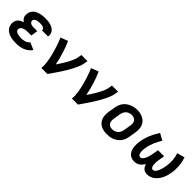

<svg xmlns="http://www.w3.org/2000/svg" viewBox="242 -1594 2665 2665"><g transform="rotate(45 1575.0 -261.5)"><path d="M272 8Q242 8 212.5 5Q183 2 156 -6Q129 -14 104.5 -28.5Q80 -43 63 -65Q46 -87 39 -116Q32 -145 37 -174Q40 -192 49 -210Q58 -228 73 -241Q88 -254 106 -262.5Q124 -271 143 -277Q128 -286 116 -298.5Q104 -311 97 -327Q90 -343 89 -361Q88 -379 91 -398Q94 -420 106 -441.5Q118 -463 137 -478.5Q156 -494 178 -503.5Q200 -513 223 -518.5Q246 -524 269 -526Q292 -528 314 -528Q339 -528 364 -526Q389 -524 412.5 -517.5Q436 -511 457 -500Q478 -489 494 -472Q510 -455 517.5 -431.5Q525 -408 520 -383Q520 -381 519.5 -379Q519 -377 519 -375H400Q400 -375 400 -376Q400 -377 400 -377Q402 -387 398 -395.5Q394 -404 386.5 -409.5Q379 -415 370.5 -418.5Q362 -422 352.5 -424Q343 -426 333.5 -426.5Q324 -427 314 -427Q304 -427 294 -426.5Q284 -426 273.5 -424.5Q263 -423 253 -420Q243 -417 233 -412Q223 -407 216 -398.5Q209 -390 207 -380Q205 -364 213.5 -351Q222 -338 235.5 -331.5Q249 -325 265 -323Q281 -321 297 -321H362L346 -220H280Q268 -220 256 -219.5Q244 -219 232 -216.5Q220 -214 207.5 -210.5Q195 -207 184 -200.5Q173 -194 165 -183Q157 -172 155 -160Q153 -147 158 -135Q163 -123 173 -115.5Q183 -108 195 -104Q207 -100 220 -97.5Q233 -95 246 -94Q259 -93 272 -93Q290 -93 307.5 -95Q325 -97 342 -102.5Q359 -108 375.5 -118Q392 -128 403 -144L509 -98Q490 -69 461.5 -47.5Q433 -26 401.5 -13.5Q370 -1 337.5 3.5Q305 8 272 8Z M762 0Q767 -32 765 -64.5Q763 -97 758 -128.5Q753 -160 746.5 -190.5Q740 -221 732 -251.5Q724 -282 715 -312Q706 -342 696.5 -371Q687 -400 676 -429Q665 -458 652 -486L760 -528Q779 -487 795 -443.5Q811 -400 824.5 -356Q838 -312 849.5 -267Q861 -222 870 -176Q885 -199 900.5 -222.5Q916 -246 930.5 -269.5Q945 -293 958.5 -317Q972 -341 984 -366Q996 -391 1006 -416.5Q1016 -442 1020 -468L1029 -520H1149L1140 -468Q1135 -436 1123 -405Q1111 -374 1096.5 -344Q1082 -314 1066 -284.5Q1050 -255 1032.5 -226Q1015 -197 996.5 -168.5Q978 -140 959 -112Q940 -84 920.5 -56Q901 -28 882 0Z M1362 0Q1367 -32 1365 -64.5Q1363 -97 1358 -128.5Q1353 -160 1346.5 -190.5Q1340 -221 1332 -251.5Q1324 -282 1315 -312Q1306 -342 1296.5 -371Q1287 -400 1276 -429Q1265 -458 1252 -486L1360 -528Q1379 -487 1395 -443.5Q1411 -400 1424.5 -356Q1438 -312 1449.5 -267Q1461 -222 1470 -176Q1485 -199 1500.5 -222.5Q1516 -246 1530.5 -269.5Q1545 -293 1558.5 -317Q1572 -341 1584 -366Q1596 -391 1606 -416.5Q1616 -442 1620 -468L1629 -520H1749L1740 -468Q1735 -436 1723 -405Q1711 -374 1696.5 -344Q1682 -314 1666 -284.5Q1650 -255 1632.5 -226Q1615 -197 1596.5 -168.5Q1578 -140 1559 -112Q1540 -84 1520.5 -56Q1501 -28 1482 0Z M2055 8Q2023 8 1992 2.5Q1961 -3 1934.5 -18Q1908 -33 1889 -56Q1870 -79 1860.5 -108Q1851 -137 1850.5 -169Q1850 -201 1855 -233L1872 -333Q1877 -361 1887 -388Q1897 -415 1914.5 -438.5Q1932 -462 1956.5 -480Q1981 -498 2008 -509Q2035 -520 2063 -525.5Q2091 -531 2119 -531Q2151 -531 2181.5 -523.5Q2212 -516 2238.5 -501.5Q2265 -487 2284.5 -464Q2304 -441 2313.5 -412Q2323 -383 2323 -351Q2323 -319 2318 -287L2302 -187Q2297 -159 2287 -132Q2277 -105 2259 -81.5Q2241 -58 2217 -40Q2193 -22 2166 -11Q2139 0 2111 4Q2083 8 2055 8ZM2057 -93Q2072 -93 2087 -95.5Q2102 -98 2116 -105Q2130 -112 2142.5 -122.5Q2155 -133 2163.5 -146.5Q2172 -160 2177 -174.5Q2182 -189 2184 -203L2201 -303Q2205 -327 2203.5 -350Q2202 -373 2191 -391.5Q2180 -410 2159 -418.5Q2138 -427 2114 -427Q2092 -427 2070 -420Q2048 -413 2030 -397Q2012 -381 2002.5 -360Q1993 -339 1989 -317L1973 -217Q1969 -194 1970 -171Q1971 -148 1982 -129.5Q1993 -111 2013.5 -102Q2034 -93 2057 -93Z M2590 8Q2561 8 2534 -2.5Q2507 -13 2489 -33Q2471 -53 2461 -79Q2451 -105 2447.5 -133.5Q2444 -162 2445.5 -191.5Q2447 -221 2452 -250Q2458 -286 2468.5 -322Q2479 -358 2493.5 -392.5Q2508 -427 2526.5 -461.5Q2545 -496 2566 -528L2665 -473Q2648 -446 2632.5 -416.5Q2617 -387 2605 -357.5Q2593 -328 2583.5 -297.5Q2574 -267 2569 -236Q2567 -222 2565.5 -207.5Q2564 -193 2564 -179Q2564 -165 2565.5 -151Q2567 -137 2571.5 -124.5Q2576 -112 2585.5 -102.5Q2595 -93 2609 -93Q2622 -93 2633 -100Q2644 -107 2652 -117.5Q2660 -128 2666 -139.5Q2672 -151 2677 -163Q2682 -175 2685.5 -187Q2689 -199 2692 -211Q2695 -223 2697.5 -235.5Q2700 -248 2702 -260L2715 -338H2835L2822 -260Q2820 -248 2818 -236Q2816 -224 2815 -212Q2814 -200 2814 -188Q2814 -176 2814.5 -164Q2815 -152 2817 -140.5Q2819 -129 2823.5 -118.5Q2828 -108 2837 -100.5Q2846 -93 2858 -93Q2870 -93 2881.5 -101Q2893 -109 2901 -120Q2909 -131 2914.5 -142.5Q2920 -154 2925 -166Q2930 -178 2933.5 -190.5Q2937 -203 2940.5 -215.5Q2944 -228 2946.5 -240Q2949 -252 2951 -265Q2961 -325 2956.5 -383.5Q2952 -442 2934 -497L3046 -528Q3057 -495 3064 -462Q3071 -429 3074 -393Q3077 -357 3076 -321.5Q3075 -286 3069 -250Q3064 -220 3055.5 -191Q3047 -162 3034 -133.5Q3021 -105 3002 -79Q2983 -53 2958 -32.5Q2933 -12 2903.5 -2Q2874 8 2844 8Q2823 8 2803.5 2Q2784 -4 2770 -17Q2756 -30 2747 -47Q2738 -64 2732 -83Q2721 -64 2706 -46.5Q2691 -29 2672.5 -16Q2654 -3 2632.5 2.5Q2611 8 2590 8Z"/></g></svg>

Font: Zed Sans Extended
Style: Bold Italic
Weight: 700
Width: 7
Italic angle: -9°
Designer: Belleve Invis
Foundry: Belleve Invis
Version: Version 1.0.0; ttfautohint (v1.8.4)